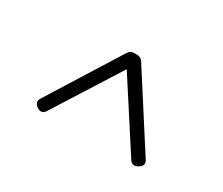

<svg xmlns="http://www.w3.org/2000/svg" viewBox="-66 -691 716 616"><g transform="rotate(30 291.5 -383.0)"><path d="M264 -526 98 -261C91 -250 95 -240 105 -233L108 -231C119 -224 129 -226 136 -237L291 -482L450 -236C457 -226 467 -224 478 -230L483 -233C494 -240 496 -250 489 -261L319 -526C313 -536 305 -539 295 -539H288C277 -539 270 -536 264 -526Z"/></g></svg>

Font: 寒蝉锦书宋 Text
Style: Regular
Weight: 400
Designer: 寒蝉锦书宋{Warren} 思源宋体{Ryoko NISHIZUKA 西塚涼子 (kana & ideographs); Frank Grießhammer (Latin, Greek & Cyrillic); Wenlong ZHANG 
Foundry: Adobe & ChillType
Version: Version 2.000;Glyphs 3.1.1 (3135)